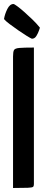

<svg xmlns="http://www.w3.org/2000/svg" viewBox="-31 -937 224 957"><path d="M34 0V-655Q34 -678 38.5 -687Q43 -696 65 -698Q87 -700 138 -700V-19Q138 -9 133.5 -5.5Q129 -2 107.5 -1Q86 0 34 0ZM128 -744Q122 -746 102.5 -758Q83 -770 60 -786Q37 -802 17 -817Q-3 -832 -11 -842Q-7 -867 5.5 -892Q18 -917 36 -917Q40 -917 55 -906Q70 -895 91 -876.5Q112 -858 132.5 -838Q153 -818 168 -799Q168 -799 163.5 -785.5Q159 -772 150.5 -758Q142 -744 128 -744Z"/></svg>

Font: Yanone Kaffeesatz SemiBold
Style: Regular
Weight: 600
Designer: Yanone (Cyrillic: Daniel Pouzeot, Huerta Tipografica, and Cyreal)
Foundry: Yanone
Version: Version 2.003